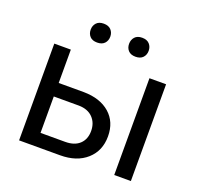

<svg xmlns="http://www.w3.org/2000/svg" viewBox="-124 -848 1024 985"><g transform="rotate(20 388.0 -355.5)"><path d="M167 -346.2H304.2Q394 -345.2 446.3 -299.3Q498.5 -253.4 498.5 -174.8Q498.5 -95.7 444.8 -47.9Q391.1 0 300.3 0H76.7V-528.3H167ZM167 -272.5V-73.7H301.3Q352.1 -73.7 379.9 -99.9Q407.7 -126 407.7 -171.4Q407.7 -215.3 380.6 -243.4Q353.5 -271.5 304.7 -272.5ZM687 0H596.2V-528.3H687ZM227.5 -659.7Q227.5 -681.6 241 -696.5Q254.4 -711.4 280.8 -711.4Q307.1 -711.4 320.8 -696.5Q334.5 -681.6 334.5 -659.7Q334.5 -637.7 320.8 -623Q307.1 -608.4 280.8 -608.4Q254.4 -608.4 241 -623Q227.5 -637.7 227.5 -659.7ZM437.5 -658.7Q437.5 -680.7 450.9 -695.8Q464.4 -710.9 490.7 -710.9Q517.1 -710.9 530.8 -695.8Q544.4 -680.7 544.4 -658.7Q544.4 -636.7 530.8 -622.1Q517.1 -607.4 490.7 -607.4Q464.4 -607.4 450.9 -622.1Q437.5 -636.7 437.5 -658.7Z"/></g></svg>

Font: SteelSelectRoboto
Style: Roboto-Regular
Weight: 400
Designer: Google
Version: Version 2.137; 2017